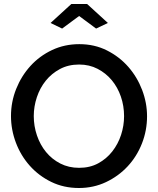

<svg xmlns="http://www.w3.org/2000/svg" viewBox="-20 -936 792 961"><path d="M233 -821 337 -916H416L520 -821L461 -793L376 -856L291 -793ZM375 5Q299 5 236.5 -25.5Q174 -56 129 -106.5Q84 -157 59.5 -222Q35 -287 35 -355Q35 -426 61 -491Q87 -556 132.5 -606Q178 -656 240.5 -685.5Q303 -715 377 -715Q453 -715 515.5 -683.5Q578 -652 622.5 -601Q667 -550 691.5 -485.5Q716 -421 716 -354Q716 -283 690.5 -218Q665 -153 619 -103.5Q573 -54 510.5 -24.5Q448 5 375 5ZM149 -355Q149 -305 165 -258Q181 -211 210.5 -175Q240 -139 282 -117.5Q324 -96 376 -96Q430 -96 471.5 -118.5Q513 -141 542 -178Q571 -215 586 -261Q601 -307 601 -355Q601 -406 585 -452.5Q569 -499 539.5 -534.5Q510 -570 468.5 -591.5Q427 -613 376 -613Q322 -613 280 -590.5Q238 -568 209 -532Q180 -496 164.5 -449.5Q149 -403 149 -355Z"/></svg>

Font: Oxford Sans SemiBold
Style: Regular
Weight: 600
Designer: Matt McInerney, Pablo Impallari, Rodrigo Fuenzalida
Foundry: Matt McInerney, Pablo Impallari, Rodrigo Fuenzalida
Version: Version 3.000g; ttfautohint (v1.5) -l 8 -r 28 -G 28 -x 14 -D